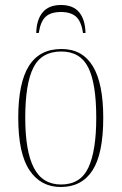

<svg xmlns="http://www.w3.org/2000/svg" viewBox="-20 -738 486 768"><path d="M223 10Q143 10 98 -57Q53 -124 53 -267Q53 -406 95.5 -474Q138 -542 226 -542Q393 -542 393 -267Q393 -123 350 -56.5Q307 10 223 10ZM224 0Q302 0 333.5 -67.5Q365 -135 365 -267Q365 -404 333 -468Q301 -532 225 -532Q146 -532 113.5 -467.5Q81 -403 81 -267Q81 -133 115.5 -66.5Q150 0 224 0ZM125 -606Q126 -659 150.5 -688.5Q175 -718 224 -718Q273 -718 297 -688.5Q321 -659 322 -606H312Q305 -653 284 -671.5Q263 -690 224 -690Q183 -690 162.5 -671Q142 -652 135 -606Z"/></svg>

Font: Noto Serif Display Condensed Thin
Style: Regular
Weight: 100
Width: 3
Designer: Monotype Design Team
Foundry: Monotype Imaging Inc.
Version: Version 2.009